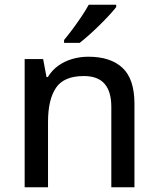

<svg xmlns="http://www.w3.org/2000/svg" viewBox="-20 -786 665 806"><path d="M351.1 -547.9Q444.3 -547.9 494.4 -501Q544.4 -454.1 544.4 -350.6V0H447.3V-337.4Q447.3 -401.9 418.9 -434.3Q390.6 -466.8 332 -466.8Q248.5 -466.8 215.1 -417.5Q181.6 -368.2 181.6 -274.4V0H83.5V-538.1H161.1L175.3 -462.4H180.7Q197.8 -490.7 224.1 -509.8Q250.5 -528.8 283 -538.3Q315.4 -547.9 351.1 -547.9ZM467.8 -766.1V-756.3Q457 -742.2 438.7 -722.4Q420.4 -702.6 398.4 -680.9Q376.5 -659.2 354.5 -639.6Q332.5 -620.1 314.5 -606H249V-618.2Q264.6 -636.7 283.9 -662.6Q303.2 -688.5 321.8 -716.1Q340.3 -743.7 352.5 -766.1Z"/></svg>

Font: Open Sans Medium
Style: Regular
Weight: 500
Designer: Monotype Design Team
Foundry: Monotype Imaging Inc.
Version: Version 3.000